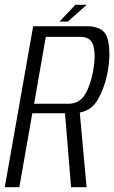

<svg xmlns="http://www.w3.org/2000/svg" viewBox="-39 -785 479 805"><path d="M-19 0 100 -675H325.5Q400 -675 413 -619.5Q426 -564 413.5 -490.5Q401 -417.5 368.5 -363.5Q344.5 -323 295.5 -313L324 0H259L233.5 -310H96.5L42 0ZM104 -350H248.5Q294 -350 317.5 -389Q341 -428 352 -490Q363 -552 353 -591.2Q343 -630.5 298 -630.5H153ZM210.5 -694.5 277 -765H324.5L245.5 -694.5Z"/></svg>

Font: Anybody Light
Style: Italic
Weight: 300
Italic angle: -10°
Designer: Tyler Finck
Foundry: Etcetera Type Company
Version: Version 1.010; ttfautohint (v1.8.3) -l 8 -r 50 -G 200 -x 14 